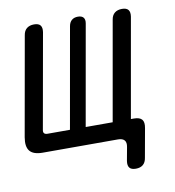

<svg xmlns="http://www.w3.org/2000/svg" viewBox="-87 -631 767 841"><g transform="rotate(-10 296.0 -210.0)"><path d="M450 140Q430 140 422 130Q414 120 417 100L428 40Q432 20 423.5 10Q415 0 395 0H60Q19 0 3 -19.5Q-13 -39 -6 -80L72 -520Q75 -540 87.5 -550Q100 -560 120 -560Q140 -560 148 -550Q156 -540 153 -520L78 -98Q76 -88 80.5 -83Q85 -78 95 -78H195L274 -525Q277 -542 287.5 -551Q298 -560 315 -560Q332 -560 339.5 -551Q347 -542 344 -525L265 -78H385L463 -520Q466 -540 478.5 -550Q491 -560 511 -560Q531 -560 539 -550Q547 -540 544 -520L466 -78H479Q505 -78 515 -66Q525 -54 520 -28L497 100Q494 120 482 130Q470 140 450 140Z"/></g></svg>

Font: Maple Mono Normal NL
Style: Italic
Weight: 400
Italic angle: -10°
Monospace: yes
Designer: subframe7536
Version: Version 7.000